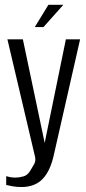

<svg xmlns="http://www.w3.org/2000/svg" viewBox="-20 -658 358 796"><path d="M68.7 117.4Q47.6 117.4 31.5 114.2Q15.5 111 5.7 108.8V72.3Q9.4 73.6 19.7 75.9Q29.9 78.3 44.3 78.3Q58.9 78.3 77.3 73.3Q95.7 68.4 108.1 45.3Q113.8 35.4 121.5 22.5Q129.3 9.5 125.2 -8.4L10.7 -495H74.8L165.7 -63.4H164.8L253.1 -495H312.1L204 -19.3Q189.3 50 156.9 83.7Q124.6 117.4 68.7 117.4ZM124.2 -545.7 180.8 -638.2H242.7L160.2 -545.7Z"/></svg>

Font: Alumni Sans SC Thin
Style: Regular
Weight: 100
Designer: Robert E. Leuschke
Foundry: Robert E. Leuschke
Version: Version 1.018